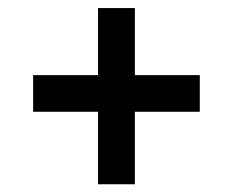

<svg xmlns="http://www.w3.org/2000/svg" viewBox="-20 -488 583 481"><path d="M480.5 -208V-299.8H317.9V-467.8H225.6V-299.8H63V-208H225.6V-26.4H317.9V-208Z"/></svg>

Font: Vazirmatn Medium
Style: Regular
Weight: 500
Designer: Saber Rastikerdar
Foundry: Saber Rastikerdar
Version: Version 33.003